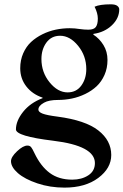

<svg xmlns="http://www.w3.org/2000/svg" viewBox="-20 -606 575 894"><path d="M31.2 144.5Q31.2 125 59.3 98.4Q87.4 71.8 107.9 71.8Q118.7 71.8 124.8 79.1Q130.9 86.4 140.6 107.4Q169.9 168.5 211.9 199.5Q253.9 230.5 316.4 230.5Q360.4 230.5 391.1 210.4Q421.9 190.4 421.9 153.3Q421.9 72.8 228 49.3Q54.2 28.3 54.2 -3.4Q54.2 -43 87.4 -85Q120.6 -127 178.2 -148.9V-151.4Q130.4 -167.5 102.3 -203.9Q74.2 -240.2 74.2 -288.1Q74.2 -326.2 88.1 -357.9Q102.1 -389.6 124.8 -410.6Q147.5 -431.6 177.7 -446.5Q208 -461.4 240 -468Q272 -474.6 304.7 -474.6Q327.1 -474.6 352.5 -470.7Q371.6 -467.8 391.6 -467.8Q417 -467.8 426.3 -480.5Q435.5 -493.2 435.5 -519.5Q435.5 -544.4 420.4 -574.7Q444.3 -585.9 496.1 -585.9Q516.6 -585.9 525.9 -578.9Q535.2 -571.8 535.2 -562.5Q535.2 -521 501 -488.3Q466.8 -455.6 415 -448.2L414.6 -444.8Q442.9 -426.8 461.7 -396.2Q480.5 -365.7 480.5 -326.7Q480.5 -288.6 466.6 -257.1Q452.6 -225.6 429.9 -204.3Q407.2 -183.1 377 -168.5Q346.7 -153.8 314.7 -147.2Q282.7 -140.6 250 -140.6Q207.5 -140.6 185.1 -127.9Q158.7 -113.3 158.7 -95.7Q158.7 -84.5 178.5 -76.9Q198.2 -69.3 247.6 -63Q377.4 -45.9 437.7 1.2Q498 48.3 498 115.7Q498 177.2 437.7 222.4Q377.4 267.6 280.3 267.6Q212.9 267.6 154.1 247.8Q95.2 228 63.2 200Q31.2 171.9 31.2 144.5ZM172.9 -331.1Q172.9 -269.5 210.9 -222.7Q249 -175.8 294.9 -175.8Q335.4 -175.8 358.6 -207.5Q381.8 -239.3 381.8 -284.2Q381.8 -345.7 343.8 -392.6Q305.7 -439.5 259.8 -439.5Q219.2 -439.5 196 -407.7Q172.9 -376 172.9 -331.1Z"/></svg>

Font: Monomachus
Style: Medium
Weight: 500
Designer: Alexey Kryukov
Version: Version 1.0